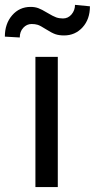

<svg xmlns="http://www.w3.org/2000/svg" viewBox="-68 -759 385 779"><path d="M166.5 0H75.7V-528.3H166.5ZM296.9 -733.4Q296.9 -680.7 266.8 -647.9Q236.8 -615.2 191.9 -615.2Q171.9 -615.2 157.2 -620.1Q142.6 -625 118.9 -640.1Q95.2 -655.3 84.7 -658.4Q74.2 -661.6 60.5 -661.6Q40.5 -661.6 26.4 -646.2Q12.2 -630.9 12.2 -606.9L-48.3 -610.4Q-48.3 -662.6 -18.8 -696.8Q10.7 -731 56.2 -731Q73.2 -731 86.9 -726.1Q100.6 -721.2 124 -707Q147.5 -692.9 159.9 -688.5Q172.4 -684.1 187.5 -684.1Q208.5 -684.1 222.4 -700.7Q236.3 -717.3 236.3 -739.3Z"/></svg>

Font: Roboto
Style: Regular
Weight: 400
Designer: Google
Version: Version 2.001047; 2015